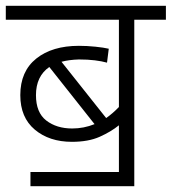

<svg xmlns="http://www.w3.org/2000/svg" viewBox="-20 -642 592 662"><path d="M85 -49H390V-210Q363 -188 324 -170.5Q285 -153 228 -153Q150 -153 100 -195Q50 -237 50 -314Q50 -396 105 -440Q160 -484 252 -484Q280 -484 309 -481Q338 -478 355 -474L349 -426Q331 -431 307 -434Q283 -437 252 -437Q218 -436 192 -429L346 -235Q369 -251 390 -273V-574H0V-622H552V-574H443V0H85ZM104 -314Q104 -254 139.5 -226.5Q175 -199 229 -199Q269 -199 306 -214L150 -411Q104 -379 104 -314Z"/></svg>

Font: RS Noto Sans Light
Style: Regular
Weight: 300
Designer: Monotype Design Team
Foundry: Monotype Imaging Inc.
Version: Version 3.10